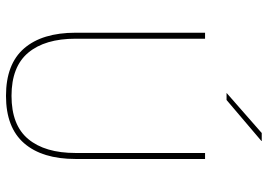

<svg xmlns="http://www.w3.org/2000/svg" viewBox="-144 -720 872 625"><g transform="rotate(90 292.5 -408.0)"><path d="M292.5 9Q189 9 138 -50Q87 -109 87 -217.5V-639H106.5V-217.5Q106.5 -118 152 -63.5Q197.5 -9 292.5 -9Q388 -9 433.2 -63.5Q478.5 -118 478.5 -217.5V-639H498V-217.5Q498 -109 446.8 -50Q395.5 9 292.5 9ZM283.5 -709.5 413.5 -823.5H439.5V-822.5L306 -709H283.5Z"/></g></svg>

Font: Anek Devanagari Medium Thin
Style: Regular
Weight: 250
Version: Version 1.003